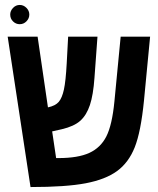

<svg xmlns="http://www.w3.org/2000/svg" viewBox="-20 -755 640 780"><path d="M174.8 -318.8Q205.1 -325.2 218.8 -341.3Q232.4 -357.4 239.7 -391.4Q247.1 -425.3 251 -497.1L256.8 -606H376L363.8 -439Q358.9 -369.1 345.2 -328.1Q331.5 -287.1 306.2 -264.4Q280.8 -241.7 231 -230L191.9 -221.2L208 -112.8H217.3Q296.9 -112.8 342.8 -133.8Q388.7 -154.8 412.1 -200.9Q435.5 -247.1 444.8 -342.8L470.2 -606H589.8L564.9 -346.2Q552.2 -218.8 527.3 -156.5Q502.4 -94.2 455.6 -60.1Q408.7 -25.9 328.4 -10.5Q248 4.9 104 4.9L11.2 -606H132.8ZM21.5 -695.8Q21.5 -710.9 33 -722.9Q44.4 -734.9 60.1 -734.9Q75.7 -734.9 87.4 -723.1Q99.1 -711.4 99.1 -695.8Q99.1 -680.2 87.6 -668.5Q76.2 -656.7 60.1 -656.7Q44.4 -656.7 33 -668Q21.5 -679.2 21.5 -695.8Z"/></svg>

Font: Liberation Mono
Style: Bold
Weight: 700
Monospace: yes
Designer: Steve Matteson
Foundry: Ascender Corporation
Version: Version 2.1.5